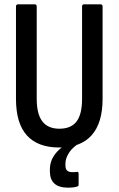

<svg xmlns="http://www.w3.org/2000/svg" viewBox="-20 -675 550 889"><path d="M255 8Q155 8 104.5 -48Q54 -104 54 -217V-645Q54 -655 64 -655H141Q150 -655 150 -645V-218Q150 -147 176 -113Q202 -79 255 -79Q309 -79 334.5 -112.5Q360 -146 360 -218V-645Q360 -655 369 -655H445Q455 -655 455 -645V-217Q455 -106 404.5 -49Q354 8 255 8ZM296 194Q253 194 232 175Q211 156 211 119V109Q211 67 239.5 33Q268 -1 319 -23L333 -11V-2Q311 13 297 36.5Q283 60 283 82V91Q283 108 291 115Q299 122 313 122Q318 122 324 122Q330 122 335 121Q344 119 344 129V179Q344 184 342.5 186Q341 188 336 189Q327 192 316 193Q305 194 296 194Z"/></svg>

Font: Sofia Sans Condensed SemiBold
Style: Regular
Weight: 600
Designer: Botio Nikoltchev, Ani Petrova
Foundry: lettersoup
Version: Version 4.101